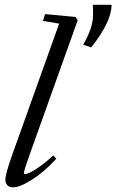

<svg xmlns="http://www.w3.org/2000/svg" viewBox="-20 -785 494 816"><path d="M367.7 -583.5 333.5 -595.2Q375.5 -667 375.5 -721.2Q375.5 -751 374.5 -764.6H454.1Q454.1 -692.4 367.7 -583.5ZM35.2 11.2Q20 11.2 11.5 2.4Q2.9 -6.3 2.9 -22Q2.9 -46.4 34.7 -134.8L231.4 -684.6L162.6 -696.3L171.4 -725.1L301.3 -712.9L310.1 -698.7L107.4 -131.8Q81.5 -60.5 81.5 -48.8Q81.5 -44.9 85.9 -44.9Q92.3 -44.9 105.7 -50.8Q119.1 -56.6 147 -75.9Q174.8 -95.2 206.5 -124.5L219.2 -110.4Q170.9 -57.1 118.2 -22.9Q65.4 11.2 35.2 11.2Z"/></svg>

Font: Elstob 10pt
Style: Italic
Weight: 400
Italic angle: -20°
Designer: Peter S. Baker
Version: Version 1.015